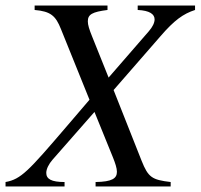

<svg xmlns="http://www.w3.org/2000/svg" viewBox="-87 -673 724 693"><path d="M617 -653H410V-637C453 -635 471 -622 471 -603C471 -591 464 -576 450 -560L305 -393L246 -540C235 -567 230 -583 230 -596C230 -621 246 -630 301 -637V-653H38V-637C96 -632 114 -616 133 -568L236 -313L153 -216C16 -56 -11 -26 -67 -16V0H146V-16C98 -16 80 -27 80 -49C80 -63 89 -81 103 -97L254 -269L321 -104C329 -84 335 -66 335 -53C335 -29 318 -17 258 -16V0H529V-16C461 -24 448 -33 424 -93L323 -348L492 -542C542 -600 574 -623 617 -637Z"/></svg>

Font: STIXGeneral
Style: Italic
Weight: 400
Italic angle: -16.33°
Designer: MicroPress Inc., with final additions and corrections provided by Coen Hoffman, Elsevier (retired)
Version: Version 1.1.0